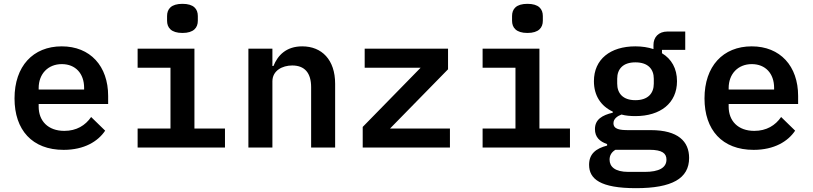

<svg xmlns="http://www.w3.org/2000/svg" viewBox="-20 -770 4241 1002"><path d="M312.1 12.1C420.5 12.1 491.8 -32.7 528.8 -88.1L455.6 -159.4C425.4 -115.4 379.3 -87 315.7 -87C230.8 -87 181.8 -138.8 181.8 -213.4V-227.3H544.4V-269.2C544.4 -425.1 451 -528.1 302.2 -528.1C152 -528.1 55.8 -424 55.8 -256.4C55.8 -92 147.7 12.1 312.1 12.1ZM181.8 -302.6V-310.4C181.8 -384.2 230.5 -435.4 302.6 -435.4C373.6 -435.4 419 -386.7 419 -311.4V-302.6Z M932.2 -598C991.5 -598 1012.4 -626.1 1012.4 -661.6V-686.4C1012.4 -722.7 991.5 -750 932.2 -750C872.9 -750 851.9 -722.7 851.9 -686.4V-661.6C851.9 -626.1 872.9 -598 932.2 -598ZM698.2 0H1154.1V-99.4H994.7V-516H698.2V-416.5H869.7V-99.4H698.2Z M1401.6 0V-345.5C1401.6 -401.3 1453.1 -428.3 1505 -428.3C1570 -428.3 1603.7 -389.6 1603.7 -315V0H1729V-333.1C1729 -458.1 1659.4 -528.1 1557.2 -528.1C1473.7 -528.1 1429.3 -481.2 1407 -425.4H1401.6V-516H1276.3V0Z M2328.1 0V-99.4H2015.6L2318.2 -408.4V-516H1883.2V-416.5H2175.1L1872.9 -107.6V0Z M2732.6 -598C2791.9 -598 2812.9 -626.1 2812.9 -661.6V-686.4C2812.9 -722.7 2791.9 -750 2732.6 -750C2673.3 -750 2652.3 -722.7 2652.3 -686.4V-661.6C2652.3 -626.1 2673.3 -598 2732.6 -598ZM2498.6 0H2954.5V-99.4H2795.1V-516H2498.6V-416.5H2670.1V-99.4H2498.6Z M3576.3 54.3C3576.3 -31.6 3519.2 -90.9 3376.4 -90.9H3259.6C3216.3 -90.9 3181.5 -94.8 3181.5 -127.1C3181.5 -150.6 3203.1 -164.8 3223.4 -172.2C3245.4 -166.2 3269.9 -164.1 3295.8 -164.1C3426.8 -164.1 3513.1 -231.9 3513.1 -346.2C3513.1 -412.6 3484.4 -462.4 3434.7 -492.2V-509.9H3556.1V-605.5H3463.8C3416.2 -605.5 3390.3 -575.3 3390.3 -535.5V-513.8C3362.6 -523.1 3330.6 -528.1 3295.8 -528.1C3165.5 -528.1 3079.5 -460.9 3079.5 -346.2C3079.5 -271 3116.1 -216.3 3177.9 -187.5V-181.8C3123.2 -169 3084.9 -147 3084.9 -96.2C3084.9 -54.3 3109.4 -31.6 3148.4 -18.1V-10.3C3089.5 5 3054.3 33 3054.3 90.2C3054.3 164.1 3112.9 212 3299 212C3486.9 212 3576.3 161.6 3576.3 54.3ZM3161.2 63.2C3161.2 40.8 3171.9 23.4 3191.8 11.7H3369.3C3437.1 11.7 3458.1 31.2 3458.1 62.9C3458.1 105.1 3419.7 127.1 3344.1 127.1H3259.9C3188.6 127.1 3161.2 99.4 3161.2 63.2ZM3201 -333.5V-359C3201 -409.4 3230.8 -444.6 3295.8 -444.6C3361.9 -444.6 3392 -409.4 3392 -359V-333.5C3392 -283 3361.9 -247.2 3295.8 -247.2C3230.8 -247.2 3201 -283 3201 -333.5Z M3913 12.1C4021.3 12.1 4092.7 -32.7 4129.6 -88.1L4056.5 -159.4C4026.3 -115.4 3980.1 -87 3916.5 -87C3831.7 -87 3782.7 -138.8 3782.7 -213.4V-227.3H4145.2V-269.2C4145.2 -425.1 4051.8 -528.1 3903.1 -528.1C3752.8 -528.1 3656.6 -424 3656.6 -256.4C3656.6 -92 3748.6 12.1 3913 12.1ZM3782.7 -302.6V-310.4C3782.7 -384.2 3831.3 -435.4 3903.4 -435.4C3974.4 -435.4 4019.9 -386.7 4019.9 -311.4V-302.6Z"/></svg>

Font: Margiela Mono SemiBold
Style: Regular
Weight: 600
Designer: Mike Abbink, Paul van der Laan, Pieter van Rosmalen
Foundry: Bold Monday
Version: Version 2.003 2021